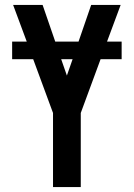

<svg xmlns="http://www.w3.org/2000/svg" viewBox="-20 -755 540 775"><path d="M194 0V-299Q174 -353 154 -407.5Q134 -462 114 -516H29V-587H88L33 -735H152L203 -587H297L348 -735H467L412 -587H471V-516H386L306 -299V0ZM250 -450 273 -516H227Z"/></svg>

Font: Iosevka SS04
Style: Bold
Weight: 700
Monospace: yes
Designer: Belleve Invis
Foundry: Belleve Invis
Version: Version 19.0.0; ttfautohint (v1.8.4)